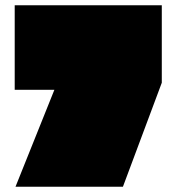

<svg xmlns="http://www.w3.org/2000/svg" viewBox="-20 -711 651 731"><path d="M36 -369V-691H596V-396L448 0H39L187 -369Z"/></svg>

Font: Erica One
Style: Regular
Weight: 400
Designer: Miguel Hernandez
Foundry: Miguel Hernandez
Version: Version 1.003